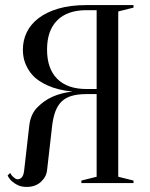

<svg xmlns="http://www.w3.org/2000/svg" viewBox="-20 -720 590 755"><path d="M505 -700V-690L445 -675V-25L505 -10V0H300V-10L360 -25V-350H320Q286 -350 262 -343Q238 -336 222.5 -321Q207 -306 198 -282.5Q189 -259 185 -225L165 -50Q162 -24 140.5 -4.5Q119 15 85 15Q64 15 50 8Q36 1 27 -7Q16 -17 10 -30L20 -40Q24 -32 29 -27Q34 -22 39 -18.5Q44 -15 50 -15Q59 -15 66 -23Q73 -31 75 -50L95 -225Q100 -271 127 -298Q154 -325 185 -339Q221 -355 265 -360Q210 -365 167 -384Q149 -392 131.5 -404Q114 -416 100.5 -433.5Q87 -451 78.5 -473.5Q70 -496 70 -525Q70 -561 85 -592.5Q100 -624 131 -648Q162 -672 209 -686Q256 -700 320 -700ZM165 -525Q165 -450 205 -410Q245 -370 320 -370H360V-680H320Q245 -680 205 -640Q165 -600 165 -525Z"/></svg>

Font: Oranienbaum
Style: Regular
Weight: 400
Designer: Oleg Pospelov and Jovanny Lemonad
Foundry: Oleg Pospelov and jovanny Lemonad
Version: Version 1.001; ttfautohint (v0.91) -l 8 -r 50 -G 200 -x 0 -w